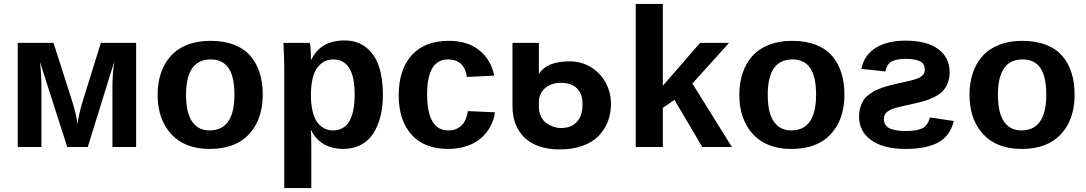

<svg xmlns="http://www.w3.org/2000/svg" viewBox="-20 -745 5505 973"><path d="M559.1 -433.1 424.8 0H320.8L182.1 -432.1Q189.9 -371.1 189.9 -307.1V0H69.8V-527.8H251L338.9 -253.9Q368.2 -163.1 373 -115.2Q378.9 -169.9 405.8 -253.9L491.2 -527.8H669.9V0H549.8V-307.1Q549.8 -370.1 559.1 -433.1Z M1311.5 -265.1Q1311.5 -140.1 1242.4 -65.2Q1173.3 9.8 1043 9.8Q917 9.8 847.9 -65.2Q778.8 -140.1 778.8 -265.1Q778.8 -324.7 795.4 -374.3Q812 -423.8 844.5 -460.4Q877 -497.1 928.5 -517.6Q980 -538.1 1045.9 -538.1Q1115.2 -538.1 1167 -517.8Q1218.8 -497.6 1250 -460.4Q1281.2 -423.3 1296.4 -374.5Q1311.5 -325.7 1311.5 -265.1ZM1168 -265.1Q1168 -357.4 1137.9 -400.6Q1107.9 -443.8 1047.9 -443.8Q922.9 -443.8 922.9 -265.1Q922.9 -172.9 954.1 -128.4Q985.4 -84 1041.5 -84Q1168 -84 1168 -265.1Z M1920.4 -267.1Q1920.4 -206.1 1908.2 -156.2Q1896 -106.4 1871.8 -68.8Q1847.7 -31.2 1808.3 -10.7Q1769 9.8 1717.8 9.8Q1666.5 9.8 1624.5 -12.7Q1582.5 -35.2 1557.6 -84H1554.7Q1557.6 -78.1 1557.6 4.9V208H1420.4V-407.2Q1420.4 -436 1416.5 -527.8H1549.8Q1555.7 -510.3 1555.7 -441.9H1557.6Q1603.5 -540 1726.6 -540Q1791.5 -540 1835.9 -504.2Q1880.4 -468.3 1900.4 -408Q1920.4 -347.7 1920.4 -267.1ZM1777.3 -267.1Q1777.3 -443.8 1668.5 -443.8Q1646 -443.8 1627.2 -435.1Q1608.4 -426.3 1591.6 -406.7Q1574.7 -387.2 1565.2 -350.6Q1555.7 -314 1555.7 -263.2Q1555.7 -213.4 1565.2 -177Q1574.7 -140.6 1591.1 -121.1Q1607.4 -101.6 1626.5 -92.8Q1645.5 -84 1667.5 -84Q1777.3 -84 1777.3 -267.1Z M2251.5 9.8Q2128.9 9.8 2064.7 -63.5Q2000.5 -136.7 2000.5 -261.2Q2000.5 -393.1 2066.9 -465.6Q2133.3 -538.1 2253.4 -538.1Q2351.1 -538.1 2410.2 -489.3Q2469.2 -440.4 2484.4 -361.8L2346.2 -355Q2333.5 -443.8 2250.5 -443.8Q2144.5 -443.8 2144.5 -267.1Q2144.5 -84 2252.4 -84Q2292.5 -84 2318.6 -109.1Q2344.7 -134.3 2350.6 -182.1L2488.3 -175.8Q2483.4 -138.2 2465.8 -105.2Q2448.2 -72.3 2419.4 -46.4Q2390.6 -20.5 2347.2 -5.4Q2303.7 9.8 2251.5 9.8Z M2577.1 -208V-405.8V-527.8H2710.9V-369.1Q2749 -434.1 2867.2 -434.1Q2926.3 -434.1 2974.6 -404.5Q3022.9 -375 3049.6 -325.7Q3076.2 -276.4 3076.2 -219.2Q3076.2 -169.9 3060.1 -128.4Q3043.9 -86.9 3012.7 -55.2Q2981.4 -23.4 2931.2 -5.6Q2880.9 12.2 2816.9 12.2Q2701.7 12.2 2639.4 -46.6Q2577.1 -105.5 2577.1 -208ZM2932.1 -216.8Q2932.1 -268.6 2904.1 -296.9Q2876 -325.2 2821.3 -325.2Q2774.4 -325.2 2742.7 -298.6Q2710.9 -272 2710.9 -226.1V-204.1Q2710.9 -175.8 2721.9 -154.1Q2732.9 -132.3 2750 -120.4Q2767.1 -108.4 2785.6 -102.3Q2804.2 -96.2 2822.3 -96.2Q2875.5 -96.2 2903.8 -127.7Q2932.1 -159.2 2932.1 -216.8Z M3689 0H3539.1L3397.9 -238.8L3338.9 -198.2V0H3201.7V-725.1H3338.9V-310.1L3527.8 -527.8H3674.8L3488.8 -321.8Z M4259.3 -265.1Q4259.3 -140.1 4190.2 -65.2Q4121.1 9.8 3990.7 9.8Q3864.7 9.8 3795.7 -65.2Q3726.6 -140.1 3726.6 -265.1Q3726.6 -324.7 3743.2 -374.3Q3759.8 -423.8 3792.2 -460.4Q3824.7 -497.1 3876.2 -517.6Q3927.7 -538.1 3993.7 -538.1Q4063 -538.1 4114.7 -517.8Q4166.5 -497.6 4197.8 -460.4Q4229 -423.3 4244.1 -374.5Q4259.3 -325.7 4259.3 -265.1ZM4115.7 -265.1Q4115.7 -357.4 4085.7 -400.6Q4055.7 -443.8 3995.6 -443.8Q3870.6 -443.8 3870.6 -265.1Q3870.6 -172.9 3901.9 -128.4Q3933.1 -84 3989.3 -84Q4115.7 -84 4115.7 -265.1Z M4333.5 -153.8Q4333.5 -178.7 4339.6 -199.5Q4345.7 -220.2 4355 -235.4Q4364.3 -250.5 4380.4 -263.2Q4396.5 -275.9 4411.1 -283.9Q4425.8 -292 4448.5 -299.8Q4471.2 -307.6 4487.5 -311.8Q4503.9 -315.9 4529.3 -321.8Q4541 -324.7 4561.8 -329.1Q4582.5 -333.5 4592 -335.9Q4601.6 -338.4 4616.5 -342.8Q4631.3 -347.2 4638.2 -351.1Q4645 -355 4652.8 -361.1Q4660.6 -367.2 4663.6 -375Q4666.5 -382.8 4666.5 -393.1Q4666.5 -421.9 4642.3 -434.3Q4618.2 -446.8 4568.4 -446.8Q4523.9 -446.8 4498.3 -432.9Q4472.7 -418.9 4467.3 -382.8L4345.2 -396Q4360.4 -468.3 4419.7 -503.7Q4479 -539.1 4568.4 -539.1Q4676.3 -539.1 4734.4 -496.3Q4792.5 -453.6 4792.5 -377.9Q4792.5 -346.7 4781.7 -321.5Q4771 -296.4 4755.1 -280.8Q4739.3 -265.1 4713.6 -252.7Q4688 -240.2 4665.8 -233.6Q4643.6 -227.1 4612.3 -220.2Q4598.1 -216.8 4577.4 -212.2Q4556.6 -207.5 4544.4 -204.8Q4532.2 -202.1 4516.8 -197.8Q4501.5 -193.4 4492.7 -188.7Q4483.9 -184.1 4475.3 -177.5Q4466.8 -170.9 4463.1 -162.1Q4459.5 -153.3 4459.5 -142.1Q4459.5 -107.9 4488.3 -94.5Q4517.1 -81.1 4569.3 -81.1Q4626 -81.1 4653.6 -94.5Q4681.2 -107.9 4692.4 -149.9L4813.5 -131.8Q4794.9 -55.7 4734.4 -22.9Q4673.8 9.8 4569.3 9.8Q4458.5 9.8 4396 -34.2Q4333.5 -78.1 4333.5 -153.8Z M5425.8 -265.1Q5425.8 -140.1 5356.7 -65.2Q5287.6 9.8 5157.2 9.8Q5031.2 9.8 4962.2 -65.2Q4893.1 -140.1 4893.1 -265.1Q4893.1 -324.7 4909.7 -374.3Q4926.3 -423.8 4958.7 -460.4Q4991.2 -497.1 5042.7 -517.6Q5094.2 -538.1 5160.2 -538.1Q5229.5 -538.1 5281.2 -517.8Q5333 -497.6 5364.3 -460.4Q5395.5 -423.3 5410.6 -374.5Q5425.8 -325.7 5425.8 -265.1ZM5282.2 -265.1Q5282.2 -357.4 5252.2 -400.6Q5222.2 -443.8 5162.1 -443.8Q5037.1 -443.8 5037.1 -265.1Q5037.1 -172.9 5068.4 -128.4Q5099.6 -84 5155.8 -84Q5282.2 -84 5282.2 -265.1Z"/></svg>

Font: Libra Sans Modern
Style: Bold
Weight: 700
Foundry: Stefan Peev, Context Ltd
Version: Version 1.000